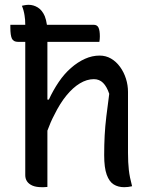

<svg xmlns="http://www.w3.org/2000/svg" viewBox="-20 -774 640 798"><path d="M23 -671H85Q85 -694 82 -710Q79 -731 71 -750Q76 -751 80.5 -752Q85 -753 90 -753.5Q95 -754 99 -754Q119 -754 137 -743Q155 -732 166 -707Q172 -692 175 -671H369Q384 -671 389.5 -659Q395 -647 395 -623Q395 -618 394.5 -611.5Q394 -605 393 -600H177V-360H183Q201 -399 224 -433Q247 -467 275 -491.5Q303 -516 333 -529.5Q363 -543 394 -543Q420 -543 441.5 -530.5Q463 -518 479 -496Q495 -474 503.5 -447Q512 -420 512 -392V-139Q512 -98 515.5 -67.5Q519 -37 529 0Q520 2 512.5 3Q505 4 496 4Q471 4 452.5 -7.5Q434 -19 423.5 -48Q413 -77 413 -129Q413 -172 415 -210.5Q417 -249 422 -290.5Q427 -332 434 -384Q424 -414 408.5 -429.5Q393 -445 370 -445Q341 -445 312 -427.5Q283 -410 256 -377Q229 -344 206 -297Q190 -267 177 -231V3Q173 3 169 3.5Q165 4 161 4H154Q130 4 115 -2.5Q100 -9 92.5 -20Q85 -31 85 -46V-600H55Q36 -600 29.5 -613.5Q23 -627 23 -660Z"/></svg>

Font: Code D Ace
Style: Regular
Weight: 400
Version: Version 1.085; ttfautohint (v1.8.4.7-5d5b);Nerd Fonts 3.0.2